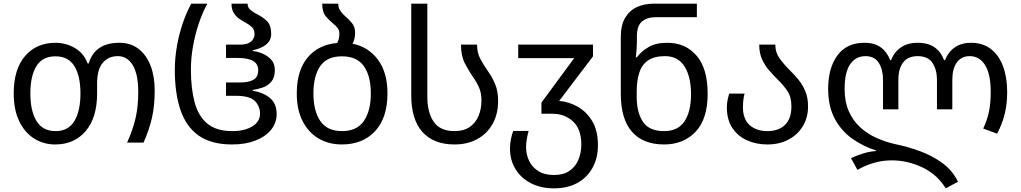

<svg xmlns="http://www.w3.org/2000/svg" viewBox="-20 -780 5583 1050"><path d="M282 10Q218 10 166.5 -22.5Q115 -55 85 -117.5Q55 -180 55 -269Q55 -402 117.5 -474Q180 -546 283 -546Q339 -546 388.5 -518Q438 -490 459 -433H465Q499 -546 632 -546Q695 -546 738 -512.5Q781 -479 803.5 -420.5Q826 -362 826 -286Q826 -201 811 -135.5Q796 -70 765 0H675Q707 -71 721.5 -134.5Q736 -198 736 -277Q736 -374 706 -423.5Q676 -473 624 -473Q573 -473 542 -436.5Q511 -400 511 -323V-269Q511 -136 448.5 -63Q386 10 282 10ZM284 -63Q354 -63 387 -118.5Q420 -174 420 -269Q420 -364 387 -418Q354 -472 283 -472Q212 -472 179 -418Q146 -364 146 -269Q146 -174 179.5 -118.5Q213 -63 284 -63Z M1249 10Q1135 10 1066.5 -38.5Q998 -87 967 -178.5Q936 -270 936 -398Q936 -462 947.5 -527.5Q959 -593 979.5 -653Q1000 -713 1026 -760H1114Q1088 -713 1067.5 -652.5Q1047 -592 1035.5 -527Q1024 -462 1024 -400Q1024 -296 1044.5 -220Q1065 -144 1114.5 -103.5Q1164 -63 1250 -63Q1318 -63 1360 -89Q1402 -115 1402 -158Q1402 -199 1374 -227.5Q1346 -256 1271 -256H1216V-329H1292Q1341 -329 1366.5 -344Q1392 -359 1392 -397Q1392 -463 1281 -463H1216V-536H1292Q1325 -536 1342 -545.5Q1359 -555 1365.5 -568Q1372 -581 1372 -592Q1372 -618 1358 -631.5Q1344 -645 1325 -655Q1307 -665 1289 -677Q1271 -689 1258.5 -709Q1246 -729 1246 -760H1334Q1334 -738 1351 -724.5Q1368 -711 1390 -700Q1417 -687 1440 -664.5Q1463 -642 1463 -595Q1463 -558 1435 -536Q1407 -514 1362 -505V-501Q1385 -499 1413 -488Q1441 -477 1462 -455Q1483 -433 1483 -397Q1483 -356 1464 -333.5Q1445 -311 1417 -301.5Q1389 -292 1362 -288V-284Q1421 -274 1457 -243.5Q1493 -213 1493 -156Q1493 -108 1462.5 -70.5Q1432 -33 1377.5 -11.5Q1323 10 1249 10Z M1908 -541Q1994 -524 2046.5 -454Q2099 -384 2099 -269Q2099 -136 2031.5 -63Q1964 10 1849 10Q1778 10 1722.5 -22.5Q1667 -55 1635 -117.5Q1603 -180 1603 -269Q1603 -394 1662 -465Q1721 -536 1824 -545Q1829 -554 1832.5 -566.5Q1836 -579 1836 -595Q1836 -614 1826.5 -626.5Q1817 -639 1803 -650Q1782 -667 1762 -690.5Q1742 -714 1742 -760H1830Q1830 -737 1841 -721Q1852 -705 1868 -691Q1888 -674 1905 -653.5Q1922 -633 1922 -601Q1922 -567 1908 -541ZM1851 -63Q1932 -63 1970 -118.5Q2008 -174 2008 -269Q2008 -364 1970 -418Q1932 -472 1850 -472Q1768 -472 1731 -418Q1694 -364 1694 -269Q1694 -174 1731.5 -118.5Q1769 -63 1851 -63Z M2466 10Q2351 10 2290 -58.5Q2229 -127 2229 -259V-760H2317V-250Q2317 -165 2352 -114Q2387 -63 2466 -63Q2516 -63 2548.5 -85.5Q2581 -108 2597 -146Q2613 -184 2613 -231Q2613 -272 2599.5 -302Q2586 -332 2566 -360Q2542 -395 2521.5 -435Q2501 -475 2501 -536H2589Q2589 -491 2607 -457.5Q2625 -424 2649 -390Q2672 -358 2688 -319.5Q2704 -281 2704 -228Q2704 -156 2674 -102.5Q2644 -49 2590.5 -19.5Q2537 10 2466 10Z M3010 250Q2937 250 2882.5 221.5Q2828 193 2798.5 144Q2769 95 2769 33Q2769 4 2774.5 -21.5Q2780 -47 2787 -64H2871Q2866 -48 2861.5 -22.5Q2857 3 2857 25Q2857 64 2873 98.5Q2889 133 2923 155Q2957 177 3010 177Q3061 177 3094 154.5Q3127 132 3143 94Q3159 56 3159 10Q3159 -74 3113.5 -116Q3068 -158 3000 -158H2941V-219L3120 -462H2814V-536H3223V-472L3038 -228Q3090 -224 3138.5 -197Q3187 -170 3218.5 -118Q3250 -66 3250 14Q3250 85 3220 138.5Q3190 192 3136.5 221Q3083 250 3010 250Z M3612 10Q3497 10 3436 -59.5Q3375 -129 3375 -267V-578Q3375 -643 3399 -683Q3423 -723 3463.5 -741.5Q3504 -760 3555 -760H3791V-686H3567Q3519 -686 3491 -662.5Q3463 -639 3463 -581V-546Q3463 -531 3461 -505.5Q3459 -480 3457 -467H3463Q3488 -500 3527.5 -523Q3567 -546 3629 -546Q3729 -546 3789.5 -475.5Q3850 -405 3850 -267Q3850 -129 3784 -59.5Q3718 10 3612 10ZM3612 -63Q3687 -63 3723 -116Q3759 -169 3759 -265Q3759 -360 3723.5 -416.5Q3688 -473 3617 -473Q3558 -473 3524 -449.5Q3490 -426 3476 -382.5Q3462 -339 3462 -278V-250Q3462 -165 3496 -114Q3530 -63 3612 -63Z M4177 10Q4115 10 4064.5 -13Q4014 -36 3984.5 -81Q3955 -126 3955 -193Q3955 -215 3959.5 -235.5Q3964 -256 3968 -268H4052Q4048 -255 4045.5 -235.5Q4043 -216 4043 -193Q4043 -129 4079.5 -96Q4116 -63 4177 -63Q4238 -63 4273 -97Q4308 -131 4308 -198Q4308 -250 4286 -282.5Q4264 -315 4235 -343Q4211 -367 4187.5 -393.5Q4164 -420 4148 -454.5Q4132 -489 4132 -536H4220Q4220 -493 4243.5 -460.5Q4267 -428 4298 -397Q4323 -373 4346 -345Q4369 -317 4384 -281.5Q4399 -246 4399 -198Q4399 -136 4370 -89Q4341 -42 4291 -16Q4241 10 4177 10Z M5152 250Q5106 175 5025.5 136Q4945 97 4856 97Q4807 97 4760 110.5Q4713 124 4669 149L4634 85Q4665 70 4701 59Q4737 48 4771 46V43Q4699 20 4639.5 -22.5Q4580 -65 4544.5 -132Q4509 -199 4509 -294Q4509 -408 4559.5 -477Q4610 -546 4707 -546Q4763 -546 4797.5 -520.5Q4832 -495 4848 -451H4853Q4870 -495 4906.5 -520.5Q4943 -546 4998 -546Q5057 -546 5092 -520.5Q5127 -495 5143 -451H5148Q5165 -495 5201 -520.5Q5237 -546 5290 -546Q5355 -546 5399 -512Q5443 -478 5465.5 -417.5Q5488 -357 5488 -276Q5488 -212 5474.5 -157Q5461 -102 5433 -49L5357 -77Q5380 -126 5389 -172.5Q5398 -219 5398 -277Q5398 -374 5367.5 -423.5Q5337 -473 5283 -473Q5238 -473 5213 -439Q5188 -405 5188 -343V-182H5104V-343Q5104 -399 5079.5 -436Q5055 -473 4998 -473Q4946 -473 4919.5 -439Q4893 -405 4893 -343V-182H4809V-343Q4809 -399 4786 -436Q4763 -473 4713 -473Q4660 -473 4629.5 -429Q4599 -385 4599 -294Q4599 -224 4621.5 -172.5Q4644 -121 4683 -85Q4722 -49 4771.5 -26.5Q4821 -4 4875 8Q4943 22 5010.5 46.5Q5078 71 5133.5 111.5Q5189 152 5219 214Z"/></svg>

Font: Noto Sans Living
Style: Regular
Weight: 400
Designer: Monotype Design Team
Foundry: Monotype Imaging Inc.
Version: Version 2.013; ttfautohint (v1.8.4.7-5d5b)